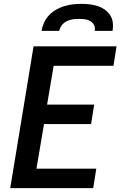

<svg xmlns="http://www.w3.org/2000/svg" viewBox="-20 -975 640 995"><path d="M33 0 154 -735H584L568 -634H258L224 -433H468L452 -332H208L169 -101H479L463 0ZM195 -815Q199 -837 208.5 -858Q218 -879 234 -896Q250 -913 271 -925Q292 -937 314 -943.5Q336 -950 358 -952.5Q380 -955 402 -955Q424 -955 445 -952.5Q466 -950 486 -943.5Q506 -937 523 -925Q540 -913 551 -896Q562 -879 564.5 -858Q567 -837 563 -815H471Q474 -831 467.5 -844.5Q461 -858 448.5 -865.5Q436 -873 420.5 -875Q405 -877 389 -877Q373 -877 357.5 -875Q342 -873 326.5 -865.5Q311 -858 300.5 -844.5Q290 -831 287 -815Z"/></svg>

Font: Iosevka Aile Oblique
Style: Bold
Weight: 700
Italic angle: -9°
Designer: Belleve Invis
Foundry: Belleve Invis
Version: Version 31.1.0; ttfautohint (v1.8.4)